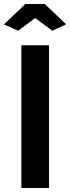

<svg xmlns="http://www.w3.org/2000/svg" viewBox="-32 -935 349 955"><path d="M-12.2 -814 94.2 -915H190.9L296.9 -814L228 -782.2L143.1 -845.2L58.1 -782.2ZM74.2 0V-710H211.9V0Z"/></svg>

Font: Rawline
Style: Bold
Weight: 700
Designer: Matt McInerney, Pablo Impallari, Rodrigo Fuenzalida
Foundry: Matt McInerney, Pablo Impallari, Rodrigo Fuenzalida
Version: Version 4.020;PS 004.020;hotconv 1.0.88;makeotf.lib2.5.64775